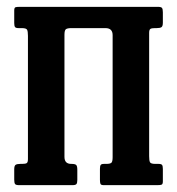

<svg xmlns="http://www.w3.org/2000/svg" viewBox="-20 -540 516 560"><path d="M168 -82.5Q168 -62 187.5 -62H188.5Q198.5 -62 202 -59Q205.5 -56 205.5 -45V-15Q205.5 -6 202.8 -3Q200 0 191.5 0H35.5Q26.5 0 24 -3.2Q21.5 -6.5 21.5 -16V-46Q21.5 -56.5 25.5 -59.2Q29.5 -62 39.5 -62H44.5Q54 -62 57.8 -64.2Q61.5 -66.5 61.5 -76V-435.5Q61.5 -448.5 59 -453.2Q56.5 -458 43.5 -458H34.5Q26 -458 23.8 -461.2Q21.5 -464.5 21.5 -473V-509Q21.5 -517.5 25 -518.8Q28.5 -520 37 -520H441Q450 -520 452.5 -516.8Q455 -513.5 455 -504V-474Q455 -463.5 451 -460.8Q447 -458 437 -458H432Q422.5 -458 418.8 -455.8Q415 -453.5 415 -444V-84.5Q415 -71.5 417.5 -66.8Q420 -62 433 -62H442Q450.5 -62 452.8 -58.8Q455 -55.5 455 -47V-11Q455 -3 451.5 -1.5Q448 0 439.5 0H282.5Q274.5 0 273 -3.8Q271.5 -7.5 271.5 -15.5V-47.5Q271.5 -56 273.8 -59Q276 -62 283.5 -62H290Q301 -62 304.8 -65.2Q308.5 -68.5 308.5 -81.5V-437.5Q308.5 -458 287.5 -458H188.5Q176.5 -458 172.2 -454.8Q168 -451.5 168 -438.5Z"/></svg>

Font: Besley* Condensed Medium
Style: Regular
Weight: 500
Width: 3
Designer: Owen Earl
Foundry: indestructible type*
Version: Version 3.000; ttfautohint (v1.8.3)